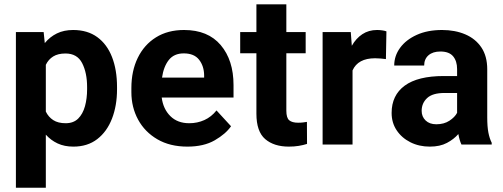

<svg xmlns="http://www.w3.org/2000/svg" viewBox="-20 -679 2363 902"><path d="M529.8 -270V-259.8Q529.8 -182.6 506.1 -121.6Q482.4 -60.5 436.8 -25.4Q391.1 9.8 324.7 9.8Q282.7 9.8 250.7 -5.1Q218.8 -20 195.3 -46.4V203.1H54.7V-528.3H185.1L190.4 -476.6Q214.4 -505.9 247.3 -522Q280.3 -538.1 323.7 -538.1Q391.1 -538.1 437 -504.6Q482.9 -471.2 506.3 -410.9Q529.8 -350.6 529.8 -270ZM389.2 -259.8V-270Q389.2 -336.9 366 -382.3Q342.8 -427.7 287.6 -427.7Q252.4 -427.7 230 -413.8Q207.5 -399.9 195.3 -374.5V-154.8Q207.5 -129.4 230.2 -114.7Q252.9 -100.1 288.6 -100.1Q325.2 -100.1 347.2 -121.8Q369.1 -143.6 379.2 -179.9Q389.2 -216.3 389.2 -259.8Z M860.4 9.8Q778.3 9.8 719.2 -24.7Q660.2 -59.1 628.7 -117.2Q597.2 -175.3 597.2 -246.1V-265.6Q597.2 -345.7 627.2 -407.2Q657.2 -468.8 712.6 -503.4Q768.1 -538.1 844.7 -538.1Q957 -538.1 1017.1 -467Q1077.1 -396 1077.1 -279.3V-220.7H739.7Q746.6 -167 780.3 -133.5Q814 -100.1 869.1 -100.1Q907.2 -100.1 940.2 -115Q973.1 -129.9 997.1 -160.2L1065.4 -85.9Q1040.5 -49.8 989 -20Q937.5 9.8 860.4 9.8ZM843.3 -428.2Q797.4 -428.2 772.9 -397Q748.5 -365.7 741.2 -314.5H939V-325.2Q938.5 -368.7 915.3 -398.4Q892.1 -428.2 843.3 -428.2Z M1416 -528.3V-428.7H1325.2V-159.2Q1325.2 -125 1338.9 -113.8Q1352.5 -102.5 1380.4 -102.5Q1393.6 -102.5 1403.8 -103.8Q1414.1 -105 1421.9 -106.4L1422.4 -2.9Q1404.3 2.9 1383.3 6.3Q1362.3 9.8 1336.9 9.8Q1267.1 9.8 1225.8 -25.6Q1184.6 -61 1184.6 -145V-428.7H1108.4V-528.3H1184.6V-658.7H1325.2V-528.3Z M1795.4 -531.7 1793 -401.4Q1782.7 -402.8 1768.3 -404.1Q1753.9 -405.3 1742.2 -405.3Q1661.6 -405.3 1636.2 -348.1V0H1495.6V-528.3H1627.9L1632.8 -463.9Q1652.3 -498.5 1682.1 -518.3Q1711.9 -538.1 1751.5 -538.1Q1762.7 -538.1 1775.1 -536.4Q1787.6 -534.7 1795.4 -531.7Z M2147.9 0Q2138.7 -19 2133.3 -49.3Q2112.3 -24.9 2079.6 -7.6Q2046.9 9.8 1999 9.8Q1948.7 9.8 1908 -10.7Q1867.2 -31.2 1843.5 -66.9Q1819.8 -102.5 1819.8 -148.4Q1819.8 -231.4 1881.3 -276.6Q1942.9 -321.8 2064.5 -321.8H2127.4V-354.5Q2127.4 -392.1 2108.6 -414.6Q2089.8 -437 2048.8 -437Q2013.2 -437 1992.9 -419.2Q1972.7 -401.4 1972.7 -371.1H1832Q1832 -416.5 1859.6 -454.3Q1887.2 -492.2 1937.7 -515.1Q1988.3 -538.1 2056.6 -538.1Q2117.7 -538.1 2165.8 -517.6Q2213.9 -497.1 2241.5 -456.1Q2269 -415 2269 -353.5V-127.4Q2269 -84 2274.4 -56.2Q2279.8 -28.3 2290 -8.3V0ZM2029.8 -95.2Q2065.9 -95.2 2091.3 -111.8Q2116.7 -128.4 2127.4 -148.9V-242.2H2068.4Q2012.2 -242.2 1986.6 -218.3Q1960.9 -194.3 1960.9 -158.2Q1960.9 -130.9 1979.5 -113Q1998 -95.2 2029.8 -95.2Z"/></svg>

Font: Vazirmatn RD UI
Style: Bold
Weight: 700
Designer: Saber Rastikerdar
Foundry: Saber Rastikerdar
Version: Version 33.003